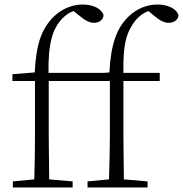

<svg xmlns="http://www.w3.org/2000/svg" viewBox="-20 -831 811 851"><path d="M462 0H634V-27L529 -36L527 -226V-472H688V-508H527C525 -626 538 -678 568 -723C585 -750 610 -772 638 -782L658 -765C686 -742 705 -730 728 -730C754 -730 770 -745 771 -764C762 -793 723 -811 678 -811C633 -811 588 -794 550 -758C497 -707 471 -634 465 -510L440 -508H195C193 -639 213 -704 256 -749C272 -765 288 -776 306 -782L326 -766C355 -742 374 -730 397 -730C422 -730 438 -745 439 -764C430 -793 392 -811 347 -811C302 -811 255 -793 218 -757C162 -701 140 -632 134 -510L35 -502V-472H135V-226C135 -163 134 -99 132 -36L37 -27V0H302V-27L198 -36L196 -226V-472H467V-226C467 -163 465 -99 463 -36L368 -27V0Z"/></svg>

Font: Noto Serif CJK SC ExtraLight
Style: Regular
Weight: 200
Designer: Ryoko NISHIZUKA 西塚涼子 (kana & ideographs); Frank Grießhammer (Latin, Greek & Cyrillic); Wenlong ZHANG 张文龙 (bopomofo); San
Foundry: Adobe
Version: Version 2.001;hotconv 1.1.0;makeotfexe 2.6.0